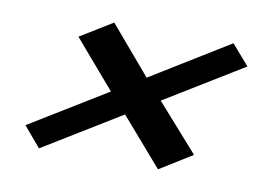

<svg xmlns="http://www.w3.org/2000/svg" viewBox="-53 -625 814 572"><g transform="rotate(10 353.5 -339.5)"><path d="M94.7 -135 329.8 -279 454.7 -135 553 -196 427.3 -338 664 -483 611 -544 374 -398 250.6 -543 152.7 -483 276.4 -339 43 -196Z"/></g></svg>

Font: Din Kursivschrift
Style: Extended Italic
Weight: 400
Version: Version 1.089